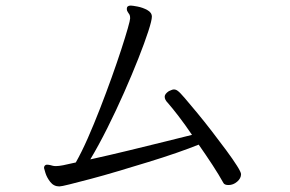

<svg xmlns="http://www.w3.org/2000/svg" viewBox="-20 -681 1040 689"><path d="M693 -162Q661 -149 613.5 -132.5Q566 -116 512 -99.5Q458 -83 404.5 -67Q351 -51 305.5 -39Q260 -27 230 -19.5Q200 -12 193 -12Q173 -12 160.5 -28Q148 -44 143 -60.5Q138 -77 138 -78Q138 -86 144 -89Q145 -90 149 -90Q154 -90 160.5 -88.5Q167 -87 170 -86Q174 -85 181 -85Q191 -85 206.5 -88Q222 -91 236 -94.5Q250 -98 252 -98Q273 -135 295 -185Q317 -235 339 -291.5Q361 -348 380.5 -402.5Q400 -457 415 -503Q430 -549 438.5 -579Q447 -609 447 -615Q447 -624 445 -628Q442 -633 438.5 -638Q435 -643 435 -649Q435 -661 449 -661Q455 -661 473.5 -657.5Q492 -654 508.5 -645Q525 -636 525 -621Q525 -608 512 -568Q499 -528 476.5 -471Q454 -414 425.5 -349.5Q397 -285 365.5 -222Q334 -159 304 -109Q372 -124 442 -141Q512 -158 572.5 -173Q633 -188 669 -197Q644 -234 620.5 -264.5Q597 -295 582 -312Q571 -323 571 -334Q571 -344 586 -354Q591 -356 595.5 -358Q600 -360 604 -360Q612 -360 619 -354Q625 -350 643.5 -328.5Q662 -307 688 -275.5Q714 -244 741 -209Q768 -174 792 -141.5Q816 -109 830.5 -86Q845 -63 845 -56Q845 -41 831 -29Q817 -17 800 -17Q786 -17 782 -24Q766 -53 742.5 -89Q719 -125 693 -162Z"/></svg>

Font: QiushuiShotai
Style: Regular
Weight: 600
Designer: Fontworks Inc.
Foundry: Fontworks Inc.
Version: Version 1.250